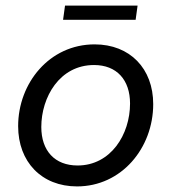

<svg xmlns="http://www.w3.org/2000/svg" viewBox="-20 -660 616 688"><path d="M256 8C415 8 529 -129 529 -287C529 -414 446 -501 319 -501C157 -501 45 -362 45 -208C45 -80 129 8 256 8ZM128 -205C128 -311 193 -427 317 -427C398 -427 446 -374 446 -289C446 -178 377 -67 258 -67C176 -67 128 -120 128 -205ZM206 -589H466L473 -640H213Z"/></svg>

Font: HK Grotesk
Style: Italic
Weight: 400
Italic angle: -16°
Designer: Alfredo Marco Pradil
Foundry: Hanken Design Co.
Version: Version 3.001;FEAKit 1.0